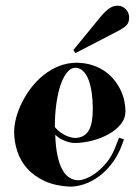

<svg xmlns="http://www.w3.org/2000/svg" viewBox="-20 -644 503 689"><path d="M430.2 -245.1Q430.2 -219.2 413.6 -198.5Q397 -177.7 370.8 -163.1Q344.7 -148.4 312.7 -139.9Q280.8 -131.3 250 -130.9Q248 -130.9 241.2 -131.3Q234.4 -131.8 224.6 -134.5Q214.8 -137.2 202.6 -143.1Q190.4 -148.9 178.2 -160.2Q179.7 -116.7 186.3 -85.7Q192.9 -54.7 203.9 -34.9Q214.8 -15.1 229.7 -6.1Q244.6 2.9 262.2 2.9Q272.5 2.9 289.8 -3.9Q307.1 -10.7 325.9 -24.9Q344.7 -39.1 362.8 -61Q380.9 -83 393.1 -113.8L407.2 -149.9L424.8 -144L417 -122.1Q406.2 -93.3 388.7 -67.4Q371.1 -41.5 347.9 -21.2Q324.7 -1 296.4 11.5Q268.1 23.9 235.8 25.9Q179.7 23.9 140.6 5.9Q101.6 -12.2 77.1 -40Q52.7 -67.9 41.7 -102.1Q30.8 -136.2 30.8 -170.9Q30.8 -193.8 37.8 -220.9Q44.9 -248 58.6 -275.6Q72.3 -303.2 92 -329.1Q111.8 -355 137 -375Q162.1 -395 192.1 -407Q222.2 -418.9 256.8 -418.9Q288.6 -418 313.7 -409.4Q338.9 -400.9 358.2 -387Q377.4 -373 391.1 -355.5Q404.8 -337.9 413.6 -319.1Q422.4 -300.3 426.3 -281Q430.2 -261.7 430.2 -245.1ZM249 -400.9Q233.4 -399.9 220 -383.3Q206.5 -366.7 197 -338.1Q187.5 -309.6 182.1 -271Q176.8 -232.4 176.8 -188Q189 -173.8 201.2 -166Q213.4 -158.2 223.6 -154.5Q233.9 -150.9 240.7 -149.9Q247.6 -148.9 249 -148.9Q268.1 -149.4 280.5 -157.2Q293 -165 300 -178.7Q307.1 -192.4 310.1 -211.4Q313 -230.5 313 -253.9Q313 -283.2 309.3 -309.8Q305.7 -336.4 298.1 -356.7Q290.5 -377 278.3 -388.9Q266.1 -400.9 249 -400.9ZM251 -453.6 243.2 -464.4 342.3 -585.4Q357.9 -604 372.1 -613.8Q386.2 -623.5 401.4 -623.5Q419.4 -623.5 431.4 -611.1Q443.4 -598.6 443.4 -580.6Q443.4 -563.5 434.6 -554.2Q425.8 -544.9 409.2 -535.6Z"/></svg>

Font: Purple Purse
Style: Regular
Weight: 400
Designer: Astigmatic (AOETI)
Foundry: Astigmatic (AOETI)
Version: Version 1.000